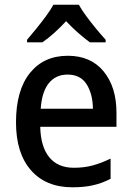

<svg xmlns="http://www.w3.org/2000/svg" viewBox="-20 -786 559 816"><path d="M268 -549Q366 -549 420.5 -482.5Q475 -416 475 -307V-247H151Q153 -162 189.5 -117.5Q226 -73 294 -73Q338 -73 374.5 -83Q411 -93 450 -112V-26Q413 -7 375 1.5Q337 10 288 10Q175 10 111.5 -62.5Q48 -135 48 -266Q48 -402 107 -475.5Q166 -549 268 -549ZM267 -469Q217 -469 187.5 -432.5Q158 -396 153 -324H375Q374 -387 348 -428Q322 -469 267 -469ZM315 -766Q327 -744 347 -717Q367 -690 388.5 -664Q410 -638 429 -617V-606H362Q339 -623 312.5 -646Q286 -669 261 -696Q209 -640 160 -606H95V-617Q113 -638 134.5 -664.5Q156 -691 175.5 -717.5Q195 -744 207 -766Z"/></svg>

Font: Noto Sans Kannada SemiCondensed Medium
Style: Regular
Weight: 500
Width: 4
Designer: Jelle Bosma - Monotype Design Team
Foundry: Monotype Imaging Inc.
Version: Version 2.005; ttfautohint (v1.8.4.7-5d5b)